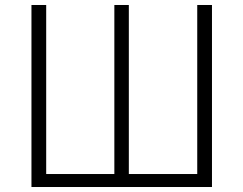

<svg xmlns="http://www.w3.org/2000/svg" viewBox="-20 -749 975 769"><path d="M106 0H829V-729H770V-52H496V-729H438V-52H165V-729H106Z"/></svg>

Font: Noto Sans SC Light
Style: Regular
Weight: 300
Designer: Ryoko NISHIZUKA 西塚涼子 (kana, bopomofo & ideographs); Paul D. Hunt (Latin, Greek & Cyrillic); Sandoll Communications 산돌커뮤니
Foundry: Adobe
Version: Version 2.004;hotconv 1.0.118;makeotfexe 2.5.65603